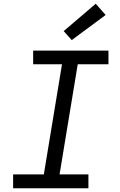

<svg xmlns="http://www.w3.org/2000/svg" viewBox="-20 -1005 640 1025"><path d="M50 0V-74H214L311 -662H157V-735H559V-662H395L298 -74H452V0ZM363 -791 320 -839 491 -985 544 -925Z"/></svg>

Font: Iosevka SS04 Extended Oblique
Style: Regular
Weight: 400
Width: 7
Italic angle: -9°
Monospace: yes
Designer: Belleve Invis
Foundry: Belleve Invis
Version: Version 19.0.0; ttfautohint (v1.8.4)